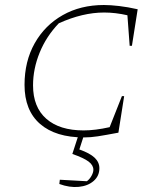

<svg xmlns="http://www.w3.org/2000/svg" viewBox="-20 -543 636 767"><path d="M316 6Q202 6 140 -48Q78 -102 78 -204Q78 -298 118.5 -370Q159 -442 230.5 -482.5Q302 -523 395 -523Q421 -523 455.5 -519Q490 -515 530 -506L507 -360H498L489 -482Q441 -493 396 -493Q310 -493 215 -450Q165 -398 138.5 -333Q112 -268 112 -202Q112 -115 165 -68.5Q218 -22 314 -22Q360 -22 418 -35L467 -159H476L453 -13Q400 -3 371 1.5Q342 6 316 6ZM296 -11H318L297 54Q339 69 358 87Q377 105 377 129Q377 160 354 180Q331 200 294.5 203.5Q258 207 217 192L219 175L327 181Q338 173 345.5 159.5Q353 146 353 135Q353 117 334 102.5Q315 88 269 72Z"/></svg>

Font: Piazzolla SC Thin
Style: Italic
Weight: 100
Italic angle: -11.3°
Designer: Juan Pablo del Peral
Foundry: Huerta Tipografica
Version: Version 1.330